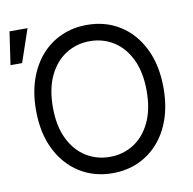

<svg xmlns="http://www.w3.org/2000/svg" viewBox="-92 -858 958 953"><g transform="rotate(-10 387.0 -381.0)"><path d="M400.9 9.8Q308.1 9.8 235.4 -35.6Q162.6 -81.1 120.8 -164.8Q79.1 -248.5 79.1 -363.3Q79.1 -449.7 103 -518.8Q127 -587.9 170.2 -636.7Q213.4 -685.5 272.2 -711.4Q331.1 -737.3 400.9 -737.3Q494.1 -737.3 566.4 -691.9Q638.7 -646.5 680.2 -562.5Q721.7 -478.5 721.7 -363.3Q721.7 -276.9 698 -208Q674.3 -139.2 631.1 -90.6Q587.9 -42 529.3 -16.1Q470.7 9.8 400.9 9.8ZM400.9 -72.3Q466.8 -72.3 520.3 -105.7Q573.7 -139.2 605.2 -204.1Q636.7 -269 636.7 -363.3Q636.7 -458 605.2 -523.2Q573.7 -588.4 520.3 -621.8Q466.8 -655.3 400.9 -655.3Q335 -655.3 281.2 -621.8Q227.5 -588.4 195.8 -523.2Q164.1 -458 164.1 -363.3Q164.1 -269 195.8 -204.1Q227.5 -139.2 281.2 -105.7Q335 -72.3 400.9 -72.3ZM-6.8 -606.4 17.6 -772.5H108.4L51.8 -606.4Z"/></g></svg>

Font: Inter V
Style: 
Weight: 400
Designer: Rasmus Andersson
Foundry: rsms
Version: Version 4.000;git-a3f224843